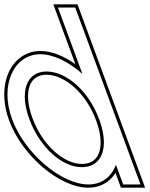

<svg xmlns="http://www.w3.org/2000/svg" viewBox="-143 -834 695 889"><path d="M-87 -282C-145.6 -441 -78.5 -582 43.5 -583C105.2 -583 176.1 -547.1 238.8 -491.5L140.1 -759L125.3 -799H205.3L220.1 -759L394.6 -285.7L396 -282L492.6 -20L507.4 20H427.4L412.6 -20L393.9 -70.9C372.5 -15.1 328.2 20.5 265.9 20C142.6 20 -28 -122 -87 -282ZM-7 -282C40.9 -152 144.9 -59 236.4 -60C327.9 -60 364.3 -148.8 317.8 -277.3L316 -282C268.4 -411 166.9 -502 73 -503C-19.6 -503 -54.6 -411 -7 -282ZM-101.1 -276.8C-40.4 -112.3 133.2 35 265.8 35C321.4 35.4 365 8.8 391.8 -33.2L416.9 35H528.9L215.8 -814H103.8L206.1 -536.7C152.5 -574.7 96.6 -598 43.4 -598C24.3 -597.8 6.5 -594.6 -10.1 -588.6C-111.3 -551.6 -152.9 -417.4 -101.1 -276.8ZM7.1 -287.2C-6.8 -324.7 -13.2 -358.6 -13.2 -387C-13.3 -452.4 17.7 -488 72.9 -488C157.3 -487.1 255.6 -402.4 301.9 -276.8L303.6 -272.2C316.8 -235.8 322.9 -203.2 323 -175.7C323.2 -110.2 292 -75 236.3 -75C154.5 -74.1 53.8 -160.4 7.1 -287.2Z"/></svg>

Font: Nordica Plus
Style: NordicaClassicLightConOpOblOl
Weight: 300
Version: Version 1.01